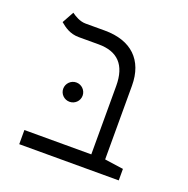

<svg xmlns="http://www.w3.org/2000/svg" viewBox="-113 -719 811 827"><g transform="rotate(20 293.0 -306.0)"><path d="M516.6 -52.7 430.7 -64.9V-402.8C430.7 -520 360.8 -585.9 239.7 -585.9H151.4C125 -585.9 100.6 -601.1 85.9 -611.8L56.2 -558.1C76.2 -541.5 102.5 -521 143.6 -521H234.9C321.8 -521 367.2 -475.1 367.2 -378.4V-64.9H60.5V0H516.6ZM201.2 -245.6C225.6 -245.6 245.6 -265.1 245.6 -289.6C245.6 -314 225.6 -334 201.2 -334C176.8 -334 156.7 -314 156.7 -289.6C156.7 -265.1 176.8 -245.6 201.2 -245.6Z"/></g></svg>

Font: Cascadia Mono NF Light
Style: Regular
Weight: 300
Monospace: yes
Designer: Aaron Bell
Foundry: Saja Typeworks
Version: Version 2404.023